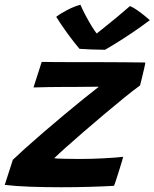

<svg xmlns="http://www.w3.org/2000/svg" viewBox="-55 -784 650 808"><path d="M424.5 -2Q384 0.5 324.5 2.2Q265 4 202 4Q135.5 4 72.2 1.8Q9 -0.5 -35 -6L-1 -111.5Q17 -129 51.2 -159.8Q85.5 -190.5 128 -227.2Q170.5 -264 214.8 -300.8Q259 -337.5 297.5 -368.8Q336 -400 361 -419Q350 -419 321.8 -418.8Q293.5 -418.5 259.8 -418.2Q226 -418 198.5 -418Q173.5 -418 149 -417.5Q124.5 -417 107 -416.5Q89.5 -416 86 -416L120.5 -523.5Q140 -523 179.2 -522.8Q218.5 -522.5 266 -522.5Q313.5 -522.5 358 -522.5Q407 -522.5 460.8 -522Q514.5 -521.5 556.5 -521Q556.5 -516.5 551.8 -496.2Q547 -476 541.8 -454.2Q536.5 -432.5 534.5 -424.5Q508 -405.5 468.5 -373.5Q429 -341.5 384 -303.5Q339 -265.5 296.5 -228.8Q254 -192 221 -162.5Q188 -133 173 -118Q184.5 -116.5 216.5 -115.8Q248.5 -115 279 -115Q329 -115 381.2 -117.8Q433.5 -120.5 463.5 -124Q462.5 -119 457.2 -102Q452 -85 445.5 -64Q439 -43 433.2 -25.5Q427.5 -8 424.5 -2ZM492 -758.5Q506.5 -752.5 524.8 -739.5Q543 -726.5 557.5 -714.5Q572 -702.5 575.5 -699Q539 -671.5 501 -646Q463 -620.5 432.2 -601.5Q401.5 -582.5 387 -574.5Q363.5 -574.5 330.8 -575.8Q298 -577 279.5 -578.5Q230.5 -636.5 181.5 -713Q197.5 -726 227.8 -741.8Q258 -757.5 283.5 -764Q293.5 -740.5 306.8 -716Q320 -691.5 332.2 -671.8Q344.5 -652 352 -643Q364.5 -653 388 -671.8Q411.5 -690.5 439.2 -713.5Q467 -736.5 492 -758.5Z"/></svg>

Font: Grandstander SemiBold
Style: Italic
Weight: 600
Italic angle: -15°
Designer: Tyler Finck
Foundry: Etcetera Type Co
Version: Version 1.200; ttfautohint (v1.8.3)